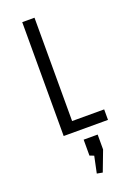

<svg xmlns="http://www.w3.org/2000/svg" viewBox="-169 -712 712 1030"><g transform="rotate(-20 186.5 -197.0)"><path d="M100 -650H170V-60H353V0H100ZM230 256 198 250 218 155 194 146V55H274V140Z"/></g></svg>

Font: Unica One
Style: Regular
Weight: 400
Designer: Eduardo Rodriguez Tunni
Foundry: Eduardo Rodriguez Tunni
Version: Version 2.000; ttfautohint (v1.8.4.7-5d5b);gftools[0.9.23]